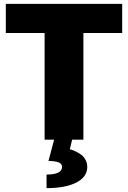

<svg xmlns="http://www.w3.org/2000/svg" viewBox="-20 -720 660 990"><path d="M259 0H210V-550H10V-700H610V-550H410V0H352L340 50Q344 51 350 52.5Q356 54 371.5 61.5Q387 69 399 78Q411 87 420.5 103.5Q430 120 430 140Q430 192 374 221Q318 250 220 250V180Q300 180 300 140Q300 110 230 110Z"/></svg>

Font: Fivo Sans Modern Heavy
Style: Regular
Weight: 900
Designer: Alexander Slobzheninov
Foundry: Alexander Slobzheninov
Version: 1.0